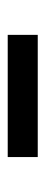

<svg xmlns="http://www.w3.org/2000/svg" viewBox="171 -562 118 500"><g transform="rotate(-90 230.0 -312.0)"><path d="M389.2 -272.7H71V-350.9H389.2Z"/></g></svg>

Font: Fast_Sans
Style: Regular
Weight: 400
Designer: Rasmus Andersson
Foundry: rsms
Version: Version 3.018;git-588b23468